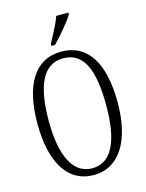

<svg xmlns="http://www.w3.org/2000/svg" viewBox="-137 -1013 840 1105"><g transform="rotate(-15 283.5 -460.5)"><path d="M238 -784V-771H259C303 -816 362 -886 382 -921V-931H309C294 -886 267 -839 238 -784ZM283 10C435 10 522 -132 522 -358C522 -594 440 -725 284 -725C123 -725 44 -587 44 -359C44 -137 122 10 283 10ZM283 -30C166 -30 111 -157 111 -358C111 -565 163 -685 284 -685C409 -685 454 -565 454 -358C454 -154 403 -30 283 -30Z"/></g></svg>

Font: Noto Serif Armenian ExtraCondensed Light
Style: Regular
Weight: 300
Width: 2
Designer: Monotype Design Team
Foundry: Monotype Imaging Inc.
Version: Version 2.008